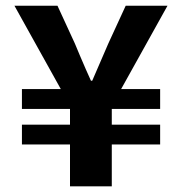

<svg xmlns="http://www.w3.org/2000/svg" viewBox="-20 -655 640 675"><path d="M226.1 0V-147H57.1V-216.8H226.1V-272H57.1V-341.8H193.8L30.8 -634.8H182.1L243.2 -502Q249.5 -486.8 260.7 -460.2Q272 -433.6 281.5 -411.9Q291 -390.1 299.8 -371.1H304.2L360.8 -502L421.9 -634.8H568.8L405.8 -341.8H543V-272H373V-216.8H543V-147H373V0Z"/></svg>

Font: Office Code Pro D Bold
Style: Regular
Weight: 700
Designer: Nathan Rutzky & Paul D. Hunt
Foundry: Adobe Systems Incorporated
Version: Version 1.004;PS 001.004;hotconv 1.0.70;makeotf.lib2.5.58329